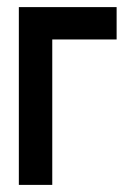

<svg xmlns="http://www.w3.org/2000/svg" viewBox="-20 -520 357 540"><path d="M33 -500V0H127V-409H308V-500Z"/></svg>

Font: Advent Pro SemiBold
Style: Regular
Weight: 600
Designer: VivaRado, Andreas Kalpakidis
Foundry: VivaRado, Andreas Kalpakidis
Version: Version 3.000